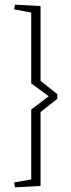

<svg xmlns="http://www.w3.org/2000/svg" viewBox="-20 -696 306 824"><path d="M41 87 114 74V-226L189 -283L114 -338V-642L41 -656L44 -676L154 -670V-349L226 -292V-272L154 -215V102L44 108Z"/></svg>

Font: Grenze ExtraLight
Style: Regular
Weight: 275
Designer: Renata Polastri
Foundry: Omnibus-Type
Version: Version 1.002; ttfautohint (v1.8)